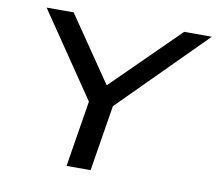

<svg xmlns="http://www.w3.org/2000/svg" viewBox="-78 -796 1003 888"><g transform="rotate(10 423.5 -352.5)"><path d="M289 0 347 -359 356 -286 71 -705H198L408 -398H406L717 -705H847L429 -286L460 -359L402 0Z"/></g></svg>

Font: Nunito Sans 7pt Expanded Medium
Style: Italic
Weight: 500
Width: 7
Italic angle: -9°
Designer: Vernon Adams
Foundry: Vernon Adams
Version: Version 3.101;gftools[0.9.27]